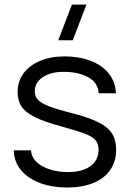

<svg xmlns="http://www.w3.org/2000/svg" viewBox="-20 -800 565 834"><path d="M355.5 -780 296 -625H233L292.5 -780ZM40 -147H115Q116 -118.5 138.2 -97Q160.5 -75.5 196.8 -64Q233 -52.5 275.5 -52.5Q337 -52.5 372.5 -78.2Q408 -104 408 -148.5Q408 -174.5 396.2 -189.8Q384.5 -205 352 -218Q319.5 -231 248 -250.5Q173.5 -270.5 132.5 -290.8Q91.5 -311 74 -336.8Q56.5 -362.5 56.5 -401Q56.5 -446.5 82.2 -481.5Q108 -516.5 154.5 -535.8Q201 -555 261.5 -555Q323 -555 372.8 -536.2Q422.5 -517.5 452 -481.2Q481.5 -445 483.5 -395H408.5Q406.5 -440 364 -464Q321.5 -488 255.5 -488Q219 -488 190.8 -477.5Q162.5 -467 146.8 -448Q131 -429 131 -404.5Q131 -382 144.2 -367.2Q157.5 -352.5 190.8 -339.2Q224 -326 289 -309.5Q365 -290 406.8 -269.2Q448.5 -248.5 466.5 -220.2Q484.5 -192 484.5 -149.5Q484.5 -99 459 -62Q433.5 -25 385.5 -5.2Q337.5 14.5 271.5 14.5Q207.5 14.5 155.2 -4.5Q103 -23.5 72 -60Q41 -96.5 40 -147Z"/></svg>

Font: CCSD_manrope
Style: Regular
Weight: 400
Designer: Mikhail Sharanda
Foundry: Mikhail Sharanda
Version: Version 4.503